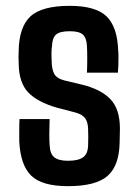

<svg xmlns="http://www.w3.org/2000/svg" viewBox="-20 -629 474 658"><path d="M213 9Q124 9 87 -27Q50 -63 46 -145Q46 -168 46 -188Q46 -208 47 -221H150Q149 -189 149 -168.5Q149 -148 150 -133Q151 -102 166 -90Q181 -78 213 -78Q249 -78 265.5 -90.5Q282 -103 282 -134Q283 -160 282 -183Q282 -208 273 -222Q264 -236 240 -243L175 -260Q109 -279 77 -312Q45 -345 44 -411Q43 -434 44 -453Q45 -536 84 -572.5Q123 -609 219 -609Q307 -609 344.5 -573.5Q382 -538 385 -457Q386 -449 386 -433.5Q386 -418 385.5 -403Q385 -388 384 -380H278Q279 -401 279 -428Q279 -455 278 -470Q277 -498 264.5 -510Q252 -522 219 -522Q185 -522 172 -510.5Q159 -499 158 -469Q157 -464 156.5 -453Q156 -442 157 -422Q157 -393 165.5 -376.5Q174 -360 202 -353L261 -339Q326 -323 358.5 -289Q391 -255 391 -188Q391 -176 390.5 -165.5Q390 -155 390 -142Q389 -62 349 -26.5Q309 9 213 9Z"/></svg>

Font: Big Shoulders Text
Style: Bold
Weight: 700
Designer: Patric King
Foundry: XO Type Co
Version: Version 1.000; ttfautohint (v1.8.2)